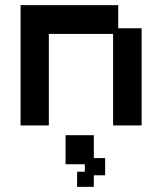

<svg xmlns="http://www.w3.org/2000/svg" viewBox="-20 -476 632 747"><path d="M60 12V-456H440V-366H531V12H420V-344H170V12ZM280 251V192H310V163H235V50H345V139H389V206H345V251Z"/></svg>

Font: Pixelify Sans Medium
Style: Regular
Weight: 500
Designer: Stefie Justprince
Foundry: Typecalism Foundryline
Version: Version 1.000;February 13, 2025;FontCreator 15.0.0.3015 64-b